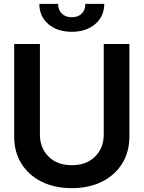

<svg xmlns="http://www.w3.org/2000/svg" viewBox="-20 -953 736 984"><path d="M511.7 -727.5H643.1V-252.4Q643.1 -174.3 606.2 -115Q569.3 -55.7 502.9 -22.2Q436.5 11.2 348.1 11.2Q259.3 11.2 192.6 -22.2Q126 -55.7 89.4 -115Q52.7 -174.3 52.7 -252.4V-727.5H184.6V-263.2Q184.6 -194.8 228.8 -150.6Q272.9 -106.4 348.1 -106.4Q422.9 -106.4 467.3 -150.6Q511.7 -194.8 511.7 -263.2ZM347.7 -790Q273.4 -790 227.5 -829.6Q181.6 -869.1 181.6 -933.1H277.8Q277.8 -901.9 296.9 -883.3Q315.9 -864.7 347.7 -864.7Q379.9 -864.7 398.7 -883.3Q417.5 -901.9 417.5 -933.1H514.2Q514.2 -869.1 468 -829.6Q421.9 -790 347.7 -790Z"/></svg>

Font: Inter Tight SemiBold
Style: Regular
Weight: 600
Designer: Rasmus Andersson
Foundry: rsms
Version: Version 3.004; ttfautohint (v1.8.4.7-5d5b)